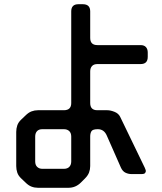

<svg xmlns="http://www.w3.org/2000/svg" viewBox="-20 -787 768 911"><path d="M81 60 101 79Q115 93 129.5 98.5Q144 104 160 104H305Q339 104 364 79L383 60Q397 46 402.5 31.5Q408 17 408 1V-139Q408 -155 414 -164.5Q420 -174 444 -174Q474 -174 487 -143L554 9Q562 26 575.5 32.5Q589 39 605 39H650Q666 39 669 33Q672 28 672 24Q672 21 667 9L550 -233Q542 -249 523 -256.5Q504 -264 489 -264H442Q408 -264 408 -298V-448Q408 -464 416.5 -473.5Q425 -483 442 -483H647Q681 -483 681 -517V-538Q681 -554 672.5 -563.5Q664 -573 647 -573H442Q408 -573 408 -607V-733Q408 -767 373 -767H352Q318 -767 318 -733V-298Q318 -264 283 -264H160Q144 -264 129.5 -258.5Q115 -253 101 -239L81 -220Q67 -207 62 -192Q57 -177 57 -161V1Q57 17 62 32Q67 47 81 60ZM181 14Q166 14 156.5 5Q147 -4 147 -21V-139Q147 -155 155.5 -164.5Q164 -174 181 -174H283Q299 -174 308.5 -165Q318 -156 318 -139V-21Q318 -5 309 4.5Q300 14 283 14Z"/></svg>

Font: WD-XL Lubrifont TC
Style: Regular
Weight: 400
Designer: [WD-XL Lubrifont] Copyright 2020-2022 (c) NightFurySL2001, Skr-ZERO; [ZCOOL QingKe HuangYou] Copyright 2018-2022 (c) The
Version: Version 2.001;hotconv 1.1.1;makeotfexe 2.6.0